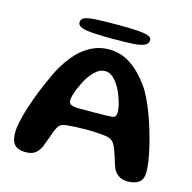

<svg xmlns="http://www.w3.org/2000/svg" viewBox="-109 -845 975 975"><g transform="rotate(15 378.0 -358.0)"><path d="M644.5 20Q620.5 20 602.2 9.8Q584 -0.5 570.5 -22.5Q565.5 -34.5 560.5 -50Q555.5 -65.5 550.5 -81.8Q545.5 -98 540 -113.2Q534.5 -128.5 528.5 -140Q520.5 -155.5 510 -163.2Q499.5 -171 481 -174Q472 -175.5 454.8 -177Q437.5 -178.5 416.8 -179.5Q396 -180.5 377.5 -180.5Q349.5 -180.5 320.8 -179Q292 -177.5 271 -175.5Q252.5 -173 242.5 -166.8Q232.5 -160.5 226 -147Q219.5 -134 212.8 -115.8Q206 -97.5 199 -77.5Q192 -57.5 184.5 -39Q173 -15.5 155.5 -2.5Q138 10.5 106.5 10.5Q81 10.5 64 2.5Q47 -5.5 38.5 -23.5Q30 -41.5 30 -72Q30 -96.5 36.8 -128.8Q43.5 -161 54.8 -197.2Q66 -233.5 79.8 -270.2Q93.5 -307 108 -340.8Q122.5 -374.5 135.5 -401.8Q148.5 -429 158 -445Q175 -474.5 197.2 -502.8Q219.5 -531 247.2 -553.8Q275 -576.5 308.8 -590Q342.5 -603.5 383 -603.5Q446.5 -603.5 499 -567.8Q551.5 -532 593.5 -472Q609.5 -450.5 625.2 -418.2Q641 -386 656 -347Q671 -308 683.5 -266.5Q696 -225 705.8 -184.8Q715.5 -144.5 720.8 -109.8Q726 -75 726 -49.5Q726 -11.5 704 4.2Q682 20 644.5 20ZM489 -277.5Q499.5 -280 503 -287Q506.5 -294 506.5 -308.5Q506.5 -322.5 501.8 -342.8Q497 -363 489 -385.2Q481 -407.5 470.5 -426.5Q455.5 -454.5 435.5 -473.2Q415.5 -492 392 -492Q365.5 -492 342 -471Q318.5 -450 300.5 -419Q293.5 -407 286 -391.2Q278.5 -375.5 272 -359Q265.5 -342.5 261.5 -327.8Q257.5 -313 257.5 -302.5Q257.5 -287 270.2 -280.8Q283 -274.5 308 -274.5Q355 -274.5 389.5 -274.5Q424 -274.5 448.5 -275.2Q473 -276 489 -277.5ZM384.5 -660Q330 -660 288.8 -662.2Q247.5 -664.5 224.2 -672.2Q201 -680 201 -697.5Q201 -713.5 216 -721.8Q231 -730 273 -732.8Q315 -735.5 396 -735.5Q451.5 -735.5 490.5 -733.2Q529.5 -731 550.2 -724.2Q571 -717.5 571 -703.5Q571 -683 550.2 -673.8Q529.5 -664.5 488.2 -662.2Q447 -660 384.5 -660Z"/></g></svg>

Font: Gluten Medium
Style: Regular
Weight: 500
Designer: Tyler Finck
Foundry: Etcetera Type Company
Version: Version 1.300